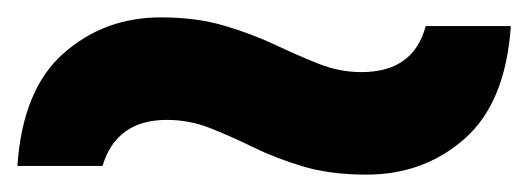

<svg xmlns="http://www.w3.org/2000/svg" viewBox="-28 -468 608 221"><path d="M394 -267Q352 -267 320.5 -276.5Q289 -286 263.5 -298.5Q238 -311 214 -320.5Q190 -330 164 -330Q106 -330 90 -277H-8Q-2 -365 45 -406.5Q92 -448 157 -448Q198 -448 230 -438.5Q262 -429 288.5 -416.5Q315 -404 339 -394.5Q363 -385 388 -385Q448 -385 462 -438H560Q554 -350 507 -308.5Q460 -267 394 -267Z"/></svg>

Font: Instrument Sans
Style: Bold
Weight: 700
Designer: Rodrigo Fuenzalida
Foundry: fragTYPE
Version: Version 1.000; ttfautohint (v1.8.4.7-5d5b);gftools[0.9.28]